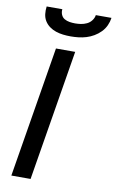

<svg xmlns="http://www.w3.org/2000/svg" viewBox="-103 -1009 640 1062"><g transform="rotate(10 217.0 -477.5)"><path d="M40 0 161 -735H269L148 0ZM229 -815Q207 -815 186 -817.5Q165 -820 145.5 -826.5Q126 -833 109.5 -845Q93 -857 82.5 -874Q72 -891 69.5 -912Q67 -933 70 -955H158Q156 -939 162 -924.5Q168 -910 181 -902.5Q194 -895 209.5 -892.5Q225 -890 241 -890Q257 -890 273.5 -892.5Q290 -895 306 -902.5Q322 -910 333 -924.5Q344 -939 346 -955H434Q431 -933 421.5 -912Q412 -891 395.5 -874Q379 -857 358.5 -845Q338 -833 316.5 -826.5Q295 -820 273 -817.5Q251 -815 229 -815Z"/></g></svg>

Font: Iosevka Aile Semibold Oblique
Style: Regular
Weight: 600
Italic angle: -9°
Designer: Belleve Invis
Foundry: Belleve Invis
Version: Version 31.1.0; ttfautohint (v1.8.4)